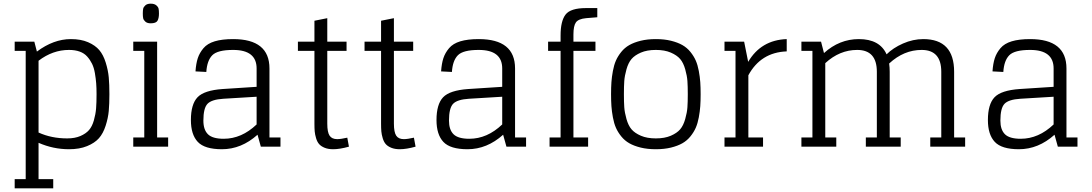

<svg xmlns="http://www.w3.org/2000/svg" viewBox="-20 -799 5950 1046"><path d="M167 -572H120H60V-522H120V177H60V227H270V177H190V-21Q270 14 356 14Q413 14 454.5 -3Q496 -20 519 -46Q542 -72 555.5 -114Q569 -156 572.5 -194.5Q576 -233 576 -286Q576 -339 572.5 -377.5Q569 -416 556 -458Q543 -500 521 -526Q499 -552 460 -569Q421 -586 366 -586Q272 -586 181 -518ZM356 -527Q389 -527 414 -518Q439 -509 455 -491Q471 -473 481.5 -451.5Q492 -430 497 -400.5Q502 -371 504 -345.5Q506 -320 506 -286Q506 -240 503.5 -208.5Q501 -177 491.5 -143.5Q482 -110 465 -90.5Q448 -71 418 -58Q388 -45 346 -45Q260 -45 190 -77V-468Q267 -527 356 -527Z M706 -522H766V-50H706V0H896V-50H836V-572H706ZM801 -672Q830 -672 838 -686Q846 -700 846 -725Q846 -742 844 -751.5Q842 -761 831.5 -770Q821 -779 801 -779Q782 -779 772 -770Q762 -761 760 -751.5Q758 -742 758 -725Q758 -709 760 -699.5Q762 -690 772 -681Q782 -672 801 -672Z M1401 0H1508V-50H1448V-426Q1448 -586 1250 -586Q1190 -586 1150 -574Q1110 -562 1088.5 -536.5Q1067 -511 1057.5 -482Q1048 -453 1045 -410L1104 -407Q1108 -469 1136.5 -498Q1165 -527 1250 -527Q1378 -527 1378 -426V-326L1193 -314Q1092 -307 1056 -269Q1020 -231 1020 -145Q1020 -66 1057.5 -26Q1095 14 1189 14Q1295 14 1383 -65ZM1199 -43Q1138 -43 1113 -67.5Q1088 -92 1088 -142Q1088 -210 1110.5 -233.5Q1133 -257 1197 -261L1378 -272V-121Q1296 -43 1199 -43Z M1603 -522H1693V-125Q1693 -100 1694.5 -83Q1696 -66 1702 -46Q1708 -26 1718.5 -14Q1729 -2 1748.5 6Q1768 14 1795 14Q1831 14 1881 0L1872 -49Q1837 -41 1817 -41Q1788 -41 1775.5 -60Q1763 -79 1763 -125V-522H1868V-572H1763V-700L1693 -686V-572H1603Z M1966 -522H2056V-125Q2056 -100 2057.5 -83Q2059 -66 2065 -46Q2071 -26 2081.5 -14Q2092 -2 2111.5 6Q2131 14 2158 14Q2194 14 2244 0L2235 -49Q2200 -41 2180 -41Q2151 -41 2138.5 -60Q2126 -79 2126 -125V-522H2231V-572H2126V-700L2056 -686V-572H1966Z M2739 0H2846V-50H2786V-426Q2786 -586 2588 -586Q2528 -586 2488 -574Q2448 -562 2426.5 -536.5Q2405 -511 2395.5 -482Q2386 -453 2383 -410L2442 -407Q2446 -469 2474.5 -498Q2503 -527 2588 -527Q2716 -527 2716 -426V-326L2531 -314Q2430 -307 2394 -269Q2358 -231 2358 -145Q2358 -66 2395.5 -26Q2433 14 2527 14Q2633 14 2721 -65ZM2537 -43Q2476 -43 2451 -67.5Q2426 -92 2426 -142Q2426 -210 2448.5 -233.5Q2471 -257 2535 -261L2716 -272V-121Q2634 -43 2537 -43Z M3104 -611Q3104 -658 3117.5 -677Q3131 -696 3173 -700L3234 -705V-755H3173Q3088 -755 3061 -719.5Q3034 -684 3034 -606V-572H2966V-522H3034V-50H2974V0H3184V-50H3104V-522H3224V-572H3104Z M3553 -45Q3505 -45 3471.5 -59.5Q3438 -74 3420.5 -94.5Q3403 -115 3393 -150.5Q3383 -186 3381 -214.5Q3379 -243 3379 -286Q3379 -329 3381 -357.5Q3383 -386 3393 -421.5Q3403 -457 3420.5 -477.5Q3438 -498 3471.5 -512.5Q3505 -527 3553 -527Q3601 -527 3634.5 -512.5Q3668 -498 3685.5 -477.5Q3703 -457 3713 -421.5Q3723 -386 3725 -357.5Q3727 -329 3727 -286Q3727 -243 3725 -214.5Q3723 -186 3713 -150.5Q3703 -115 3685.5 -94.5Q3668 -74 3634.5 -59.5Q3601 -45 3553 -45ZM3553 14Q3599 14 3635.5 5Q3672 -4 3697.5 -18.5Q3723 -33 3741.5 -56Q3760 -79 3770.5 -103Q3781 -127 3787 -159.5Q3793 -192 3795 -220.5Q3797 -249 3797 -286Q3797 -323 3795 -351.5Q3793 -380 3787 -412.5Q3781 -445 3770.5 -469Q3760 -493 3741.5 -516Q3723 -539 3697.5 -553.5Q3672 -568 3635.5 -577Q3599 -586 3553 -586Q3507 -586 3470.5 -577Q3434 -568 3408.5 -553.5Q3383 -539 3364.5 -516Q3346 -493 3335.5 -469Q3325 -445 3319 -412.5Q3313 -380 3311 -351.5Q3309 -323 3309 -286Q3309 -249 3311 -220.5Q3313 -192 3319 -159.5Q3325 -127 3335.5 -103Q3346 -79 3364.5 -56Q3383 -33 3408.5 -18.5Q3434 -4 3470.5 5Q3507 14 3553 14Z M4034 -572H3987H3927V-522H3987V-50H3927V0H4137V-50H4057V-389Q4125 -514 4266 -519V-586Q4126 -581 4056 -462Z M4697 0H4887V-50H4827V-408Q4827 -432 4824 -453Q4904 -527 5001 -527Q5108 -527 5108 -408V-50H5048V0H5238V-50H5178V-408Q5178 -586 5010 -586Q4954 -586 4899.5 -562Q4845 -538 4810 -503Q4773 -586 4659 -586Q4553 -586 4469 -510L4453 -572H4406H4346V-522H4406V-50H4346V0H4536V-50H4476V-455Q4554 -527 4650 -527Q4757 -527 4757 -408V-50H4697Z M5743 0H5850V-50H5790V-426Q5790 -586 5592 -586Q5532 -586 5492 -574Q5452 -562 5430.5 -536.5Q5409 -511 5399.5 -482Q5390 -453 5387 -410L5446 -407Q5450 -469 5478.5 -498Q5507 -527 5592 -527Q5720 -527 5720 -426V-326L5535 -314Q5434 -307 5398 -269Q5362 -231 5362 -145Q5362 -66 5399.5 -26Q5437 14 5531 14Q5637 14 5725 -65ZM5541 -43Q5480 -43 5455 -67.5Q5430 -92 5430 -142Q5430 -210 5452.5 -233.5Q5475 -257 5539 -261L5720 -272V-121Q5638 -43 5541 -43Z"/></svg>

Font: Glegoo
Style: Regular
Weight: 400
Version: Version 2.0.1; ttfautohint (v0.9) -r 48 -G 60